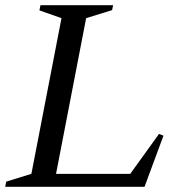

<svg xmlns="http://www.w3.org/2000/svg" viewBox="-40 -720 690 740"><path d="M-20 0 -16 -20 81 -50 197 -650 112 -680 116 -700H396L392 -681L292 -650L176 -50H462L573 -204L590 -197L517 0Z"/></svg>

Font: Wittgenstein-Italic Regular
Style: Italic
Weight: 400
Italic angle: -11°
Designer: Jörg Drees
Foundry: Jörg Drees
Version: Version 1.000; ttfautohint (v1.8.4.7-5d5b)